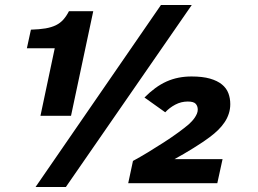

<svg xmlns="http://www.w3.org/2000/svg" viewBox="-20 -722 1030 767"><path d="M243.2 24.9H122.1L623 -702.1H746.1ZM141.6 -259.3 198.7 -529.3H87.4L103.5 -603.5Q137.7 -604.5 161.9 -608.6Q186 -612.8 203.4 -621.3Q220.7 -629.9 232.9 -643.6Q245.1 -657.2 255.4 -677.2H352.5L263.7 -259.3ZM492.2 9.8 511.2 -79.1Q540 -94.7 572.3 -114.3Q604.5 -133.8 635 -153.6Q665.5 -173.3 691.7 -192.4Q717.8 -211.4 734.9 -226.1Q740.7 -231.4 746.8 -238Q752.9 -244.6 758.1 -252.2Q763.2 -259.8 766.6 -267.8Q770 -275.9 770 -284.2Q770 -297.9 762 -307.1Q753.9 -316.4 730 -316.4Q703.6 -316.4 680.2 -304Q656.7 -291.5 640.1 -273.4L557.1 -332.5Q579.1 -354.5 600.8 -370.4Q622.6 -386.2 645.5 -396.5Q668.5 -406.7 693.1 -411.6Q717.8 -416.5 745.1 -416.5Q789.1 -416.5 818.8 -408Q848.6 -399.4 866.7 -384.5Q884.8 -369.6 892.3 -349.6Q899.9 -329.6 899.9 -306.2Q899.9 -286.1 894 -268.1Q888.2 -250 877.4 -233.9Q866.7 -217.8 851.6 -202.9Q836.4 -188 817.9 -174.3Q807.1 -166 790 -154.5Q772.9 -143.1 753.7 -131.1Q734.4 -119.1 714.1 -107.2Q693.8 -95.2 677.2 -86.4H869.1L848.1 9.8Z"/></svg>

Font: Clear Sans
Style: Bold Italic
Weight: 700
Italic angle: -12°
Foundry: Intel Corporation
Version: Version 1.00